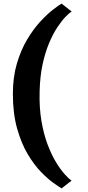

<svg xmlns="http://www.w3.org/2000/svg" viewBox="-20 -855 488 1066"><path d="M51.5 -334Q51.5 -427.5 74 -503Q96.5 -578.5 131.2 -636.5Q166 -694.5 204 -735.5Q242 -776.5 274 -801.2Q306 -826 322 -835L378 -791Q364.5 -783 343.2 -761Q322 -739 298 -702.8Q274 -666.5 252.5 -615.5Q231 -564.5 216.5 -497.8Q202 -431 200 -347.5Q197.5 -257.5 210 -184Q222.5 -110.5 244 -53.5Q265.5 3.5 290.5 44.8Q315.5 86 338.8 111.8Q362 137.5 377 148L322 191Q308.5 183 277 160.8Q245.5 138.5 207.2 99.2Q169 60 133.5 0.2Q98 -59.5 74.8 -142.2Q51.5 -225 51.5 -334Z"/></svg>

Font: Merriweather 20pt Black
Style: Regular
Weight: 900
Version: Version 2.100